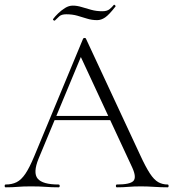

<svg xmlns="http://www.w3.org/2000/svg" viewBox="-22 -800 740 820"><path d="M200 -287 209 -305H468L475 -287ZM694 -12Q698 -12 698 -6Q698 0 694 0Q666 0 636.5 -2Q607 -4 580 -4Q549 -4 526.5 -2Q504 0 477 0Q473 0 473 -6Q473 -12 477 -12Q533 -12 547.5 -27Q562 -42 543 -84L317 -570L336 -587L143 -123Q118 -62 139 -37Q160 -12 228 -12Q233 -12 233 -6Q233 0 228 0Q198 0 173 -2Q148 -4 110 -4Q75 -4 53.5 -2Q32 0 2 0Q-2 0 -2 -6Q-2 -12 2 -12Q29 -12 49 -22Q69 -32 86.5 -58Q104 -84 124 -132L333 -635Q335 -638 339.5 -638Q344 -638 345 -635L577 -137Q600 -87 618 -59.5Q636 -32 654 -22Q672 -12 694 -12ZM415 -752Q435 -752 445.5 -760.5Q456 -769 464 -779Q466 -781 469.5 -777.5Q473 -774 471 -772Q444 -737 427 -725.5Q410 -714 393 -714Q370 -714 349.5 -720.5Q329 -727 308 -733Q287 -739 261 -739Q241 -739 231.5 -730.5Q222 -722 212 -712Q210 -711 206.5 -713.5Q203 -716 205 -719Q213 -730 226.5 -743Q240 -756 256 -766Q272 -776 289 -776Q307 -776 326.5 -770Q346 -764 368 -758Q390 -752 415 -752Z"/></svg>

Font: Cormorant Infant Light Light
Style: Regular
Weight: 300
Version: Version 4.001